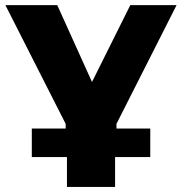

<svg xmlns="http://www.w3.org/2000/svg" viewBox="-20 -526 720 760"><path d="M245 214V95.8H105.9V-17.3H239.9V-35.7L1.3 -505.8H206.6L344.2 -201.5L495.8 -505.8H679L441 -35.7V-17.3H574.8V95.8H435.5V214Z"/></svg>

Font: Science Gothic
Style: Regular
Weight: 400
Designer: Thomas Phinney, Vassil Kateliev, Brandon Buerkle
Foundry: Font Detective LLC
Version: Version 1.018